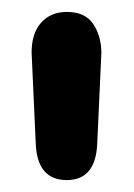

<svg xmlns="http://www.w3.org/2000/svg" viewBox="-20 -626 225 322"><path d="M33 -538 40 -384Q43 -324 92 -324Q140 -324 143 -384L150 -537Q150 -565 136.5 -585.5Q123 -606 92 -606Q65 -606 49 -588Q33 -570 33 -538Z"/></svg>

Font: Beiruti
Style: Bold
Weight: 700
Designer: Arlette Boutros
Foundry: Boutros
Version: Version 1.41